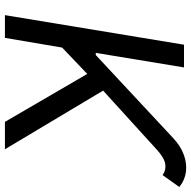

<svg xmlns="http://www.w3.org/2000/svg" viewBox="-18 -758 776 780"><g transform="rotate(90 370.0 -368.0)"><path d="M41.5 0 161.6 -727.5H253.9L194.8 -369.1H203.6L540.5 -683.1Q573.2 -713.9 608.9 -726.8Q644.5 -739.7 678.2 -735.4Q711.9 -731 739.7 -708.5L691.4 -640.6Q671.9 -654.8 647 -651.4Q622.1 -647.9 589.8 -618.7L348.1 -398.9L586.4 0H475.1L280.3 -334.5L173.3 -232.4L133.8 0Z"/></g></svg>

Font: Inter 16pt
Style: Italic
Weight: 400
Italic angle: -9.3988°
Version: Version 4.001;git-66647c0bb